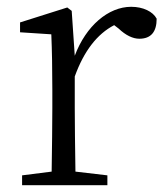

<svg xmlns="http://www.w3.org/2000/svg" viewBox="-20 -545 489 565"><path d="M296 0V-29L202 -40C201 -115 200 -177 200 -227V-320C227 -395 266 -445 316 -471L329 -461C350 -441 371 -431 390 -431C424 -431 441 -451 441 -490C430 -511 401 -525 366 -525C299 -525 233 -469 200 -381L191 -513L178 -523L39 -479V-450L131 -444C133 -396 134 -342 134 -281V-227C134 -176 133 -113 132 -40L45 -29V0Z"/></svg>

Font: AllPunType Light
Style: Regular
Weight: 300
Version: 1.0